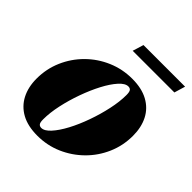

<svg xmlns="http://www.w3.org/2000/svg" viewBox="-186 -794 938 938"><g transform="rotate(45 283.0 -325.0)"><path d="M349 -510Q414.5 -510 459 -485.8Q503.5 -461.5 526 -417.8Q548.5 -374 548.5 -315Q548.5 -247.5 522.5 -187.8Q496.5 -128 450.5 -82.5Q404.5 -37 344.8 -11Q285 15 217.5 15Q151.5 15 107.2 -9.2Q63 -33.5 40.2 -77.5Q17.5 -121.5 17.5 -180Q17.5 -247.5 43.5 -307.2Q69.5 -367 115.5 -412.8Q161.5 -458.5 221.5 -484.2Q281.5 -510 349 -510ZM204 -25.5Q225.5 -25.5 250.2 -52.8Q275 -80 299 -125.2Q323 -170.5 342.2 -224.8Q361.5 -279 373.2 -333.5Q385 -388 385 -433Q385 -455 379.2 -462.5Q373.5 -470 362 -470Q340.5 -470 315.8 -442.5Q291 -415 267.2 -369.8Q243.5 -324.5 224 -270.2Q204.5 -216 192.8 -161.8Q181 -107.5 181 -62Q181 -40.5 187 -33Q193 -25.5 204 -25.5ZM253.5 -608 271 -665H558.5L541.5 -608Z"/></g></svg>

Font: Newsreader 60pt ExtraBold
Style: Italic
Weight: 800
Italic angle: -17°
Designer: Hugues Gentile
Foundry: Production Type
Version: Version 1.003